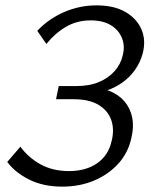

<svg xmlns="http://www.w3.org/2000/svg" viewBox="-20 -687 563 716"><path d="M212 9Q142 9 89.5 -17Q37 -43 7 -83L56 -140Q86 -99 131.5 -74Q177 -49 237 -49Q300 -49 342 -78Q384 -107 396 -160Q407 -202 395.5 -237.5Q384 -273 349 -295Q314 -317 254 -317H189L199 -366H264Q314 -366 350 -381.5Q386 -397 408 -422.5Q430 -448 437 -478Q447 -514 435 -544.5Q423 -575 393.5 -593Q364 -611 318 -611Q267 -611 226 -587Q185 -563 153 -523L119 -572Q160 -616 218 -641.5Q276 -667 340 -667Q405 -667 447.5 -642.5Q490 -618 507.5 -577.5Q525 -537 512 -487Q503 -454 483.5 -426.5Q464 -399 436 -379Q408 -359 373.5 -348Q339 -337 300 -337L306 -362Q353 -362 388 -348Q423 -334 444.5 -308.5Q466 -283 473 -248.5Q480 -214 470 -173Q458 -117 421 -76.5Q384 -36 330.5 -13.5Q277 9 212 9Z"/></svg>

Font: Ysabeau Office
Style: Italic
Weight: 400
Italic angle: -12°
Designer: Christian Thalmann (Catharsis Fonts)
Version: Version 2.001;gftools[0.9.30]; featfreeze: tnum,lnum,ss02